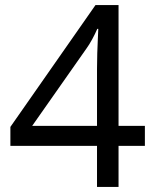

<svg xmlns="http://www.w3.org/2000/svg" viewBox="-20 -738 612 758"><path d="M552 -162H448V0H363V-162H21V-237L357 -718H448V-241H552ZM363 -466Q363 -501 364 -528Q365 -555 366 -578.5Q367 -602 368 -624H364Q356 -605 344 -583Q332 -561 321 -546L107 -241H363Z"/></svg>

Font: Noto Sans Kawi
Style: Regular
Weight: 400
Designer: Fadhl Haqq
Version: Version 1.000